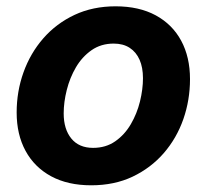

<svg xmlns="http://www.w3.org/2000/svg" viewBox="-20 -564 643 596"><path d="M263.2 11.2Q190.4 11.2 138.7 -16.8Q86.9 -44.9 59.3 -95.7Q31.7 -146.5 31.7 -214.8Q31.7 -280.3 53 -339.6Q74.2 -398.9 114.5 -445.1Q154.8 -491.2 211.4 -517.8Q268.1 -544.4 338.9 -544.4Q411.6 -544.4 463.4 -516.4Q515.1 -488.3 542.5 -437.5Q569.8 -386.7 569.8 -318.4Q569.8 -253.4 549.1 -194.1Q528.3 -134.8 488.3 -88.6Q448.2 -42.5 391.6 -15.6Q335 11.2 263.2 11.2ZM269 -105Q308.6 -105 337.9 -125.5Q367.2 -146 386.2 -178.7Q405.3 -211.4 414.6 -249.3Q423.8 -287.1 423.8 -321.3Q423.8 -354.5 413.3 -378.4Q402.8 -402.3 382.6 -415.5Q362.3 -428.7 333 -428.7Q293.5 -428.7 264.2 -408.2Q234.9 -387.7 215.8 -355.2Q196.8 -322.8 187.3 -284.9Q177.7 -247.1 177.7 -211.9Q177.7 -163.1 201.4 -134Q225.1 -105 269 -105Z"/></svg>

Font: Inter 20pt
Style: Bold Italic
Weight: 700
Italic angle: -9.3988°
Version: Version 4.001;git-66647c0bb